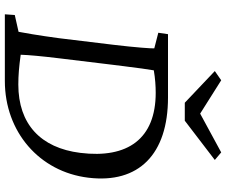

<svg xmlns="http://www.w3.org/2000/svg" viewBox="-92 -864 955 812"><g transform="rotate(90 386.0 -457.5)"><path d="M392 -690H124L118 -649L184 -632C185 -622 180 -552 169 -460L141 -229C130 -146 117 -72 114 -58L43 -42L40 0H322C537 0 706 -146 731 -353C757 -566 632 -690 392 -690ZM211 -67C212 -100 217 -155 226 -229L254 -460C268 -575 273 -606 277 -630C312 -636 344 -638 372 -638C566 -638 651 -520 626 -319C605 -151 504 -57 337 -57C298 -57 262 -60 211 -67ZM280 -888 414 -761H490L656 -888L624 -915L460 -826L319 -915Z"/></g></svg>

Font: TPK Tissa Web
Style: Italic
Weight: 400
Italic angle: -7°
Designer: Jacques Le Bailly, Suppakit Chalermlarp | Katatrad Co.,Ltd.
Foundry: Jacques Le Bailly, Cadson Demak Co.,Ltd.
Version: Version 5.000;Glyphs 3.1.2 (3151)